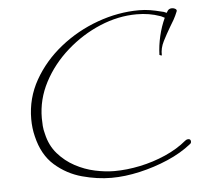

<svg xmlns="http://www.w3.org/2000/svg" viewBox="-45 -567 686 651"><g transform="rotate(-5 298.0 -241.0)"><path d="M309 38Q261 38 209.5 24Q158 10 117.5 -25.5Q77 -61 62 -125Q55 -153 55 -184Q55 -255 89.5 -316Q124 -377 181.5 -423Q239 -469 309.5 -494.5Q380 -520 451 -520Q471 -520 489 -517Q507 -514 526 -509Q534 -508 544 -503L547 -508L549 -511Q554 -517 563 -517Q570 -517 575 -513.5Q580 -510 578 -505Q572 -490 565 -477.5Q558 -465 551 -454Q538 -432 526 -408.5Q514 -385 515 -361Q515 -360 512 -361Q509 -362 507 -363Q508 -395 515.5 -427Q523 -459 536 -487L524 -493Q523 -493 522.5 -493.5Q522 -494 521 -494Q485 -507 442 -507Q379 -507 317 -481Q255 -455 203.5 -409.5Q152 -364 121.5 -306Q91 -248 91 -184Q91 -171 92 -157.5Q93 -144 97 -130Q106 -90 130.5 -62Q155 -34 187.5 -16.5Q220 1 255 8.5Q290 16 321 16Q363 16 408.5 6.5Q454 -3 496 -21.5Q538 -40 569 -66Q574 -70 579 -70Q588 -70 588 -61Q588 -56 584 -53Q549 -25 502.5 -5Q456 15 405.5 26.5Q355 38 309 38Z"/></g></svg>

Font: Fuggles
Style: Regular
Weight: 400
Designer: Rob Leuschke
Foundry: Robert E. Leuschke
Version: Version 1.100; ttfautohint (v1.8.3)